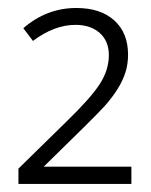

<svg xmlns="http://www.w3.org/2000/svg" viewBox="-20 -744 376 478"><path d="M307.1 -286.1H25.9V-324.2L144 -439.9Q205.1 -499 228 -534.2Q251 -569.3 251 -606.9Q251 -641.6 228.3 -661.9Q205.6 -682.1 168 -682.1Q115.2 -682.1 62 -642.1L38.1 -673.8Q96.2 -724.1 169.9 -724.1Q230.5 -724.1 264.6 -693.1Q298.8 -662.1 298.8 -607.9Q298.8 -585 292.5 -564.5Q286.1 -543.9 272.9 -522.7Q259.8 -501.5 239.5 -478.8Q219.2 -456.1 88.9 -329.1H307.1Z"/></svg>

Font: CAA NEO Sans Light
Style: Regular
Weight: 300
Version: Version 1.10